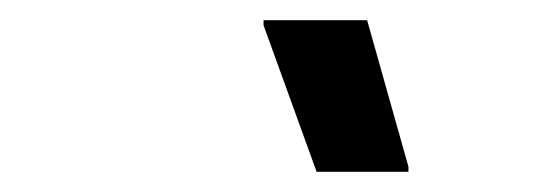

<svg xmlns="http://www.w3.org/2000/svg" viewBox="-20 -720 540 190"><path d="M293.3 -550 240.8 -695V-700H343.3L384.2 -555V-550Z"/></svg>

Font: Familjen Grotesk SemiBold
Style: Italic
Weight: 600
Italic angle: -9.46201°
Designer: Anders Wikstroem, Jonas Baeckman, Matilda Gysing, Kristian Moeller
Foundry: Familjen STHLM AB
Version: Version 2.002